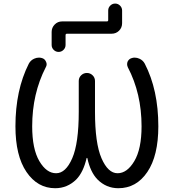

<svg xmlns="http://www.w3.org/2000/svg" viewBox="-20 -1084 944 1051"><path d="M564.5 -966.8Q572.3 -966.8 572.3 -973.6V-1026.4Q572.3 -1042 583.5 -1053.2Q594.7 -1064.5 610.4 -1064.5Q626 -1064.5 637.2 -1053.2Q648.4 -1042 648.4 -1026.4V-957Q648.4 -932.6 631.8 -916Q615.2 -899.4 590.8 -899.4H346.7Q338.9 -899.4 338.9 -891.6V-837.9Q338.9 -822.3 327.6 -811Q316.4 -799.8 300.8 -799.8Q285.2 -799.8 273.9 -811Q262.7 -822.3 262.7 -837.9V-909.2Q262.7 -932.6 279.3 -949.7Q295.9 -966.8 320.3 -966.8ZM458 -218.8Q457 -219.7 456.1 -219.7Q455.1 -219.7 454.1 -218.8Q436.5 -141.6 397.5 -101.6Q348.6 -53.7 282.2 -53.7Q185.5 -53.7 125 -142.6Q64.5 -231.4 64.5 -392.6Q64.5 -590.8 137.7 -735.4Q147.5 -753.9 167 -762.7Q179.7 -768.6 193.4 -768.6Q200.2 -768.6 208 -766.6Q224.6 -762.7 231.4 -747.1Q235.4 -739.3 235.4 -732.4Q235.4 -723.6 230.5 -715.8Q156.2 -571.3 156.2 -392.6Q156.2 -268.6 195.3 -202.1Q234.4 -135.7 287.1 -135.7Q339.8 -135.7 375.5 -217.8Q411.1 -299.8 411.1 -472.7V-640.6Q411.1 -659.2 424.3 -671.9Q437.5 -684.6 455.6 -684.6Q473.6 -684.6 486.8 -671.9Q500 -659.2 500 -640.6V-472.7Q500 -299.8 535.6 -217.8Q571.3 -135.7 623.5 -135.7Q675.8 -135.7 715.3 -202.1Q754.9 -268.6 754.9 -392.6Q754.9 -572.3 679.7 -715.8Q675.8 -724.6 675.8 -732.4Q675.8 -740.2 678.7 -747.1Q686.5 -762.7 703.1 -766.6Q710 -768.6 716.8 -768.6Q730.5 -768.6 743.2 -762.7Q762.7 -753.9 772.5 -735.4Q846.7 -591.8 846.7 -392.6Q846.7 -231.4 786.6 -142.6Q726.6 -53.7 627.9 -53.7Q561.5 -53.7 513.7 -101.6Q474.6 -141.6 458 -218.8Z"/></svg>

Font: Gen Jyuu Gothic Regular
Style: Regular
Weight: 400
Designer: [Source Han Sans]
Ryoko NISHIZUKA  (kana & ideographs); Paul D. Hunt (Latin, Greek & Cyrillic); Wenlong ZHANG  (bopomofo
Version: Version 1.002.20150607